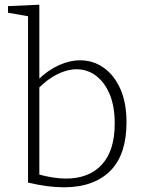

<svg xmlns="http://www.w3.org/2000/svg" viewBox="-20 -788 613 815"><path d="M251 7Q217 7 179 2Q141 -3 99 -13V-734L111 -717L14 -734V-762L147 -768V-440L140 -448Q183 -490 229.5 -511Q276 -532 320 -532Q375 -532 419.5 -501Q464 -470 490.5 -411.5Q517 -353 517 -268Q517 -201 500 -149.5Q483 -98 449 -63.5Q415 -29 365.5 -11Q316 7 251 7ZM260 -30Q358 -30 412.5 -89.5Q467 -149 467 -264Q467 -337 445.5 -388Q424 -439 387.5 -466.5Q351 -494 305 -494Q266 -494 223.5 -473Q181 -452 140 -410L147 -431V-32L139 -49Q207 -30 260 -30Z"/></svg>

Font: Bitter Thin Light
Style: Regular
Weight: 300
Version: Version 2.002